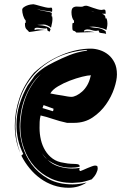

<svg xmlns="http://www.w3.org/2000/svg" viewBox="-20 -811 613 908"><path d="M414 37Q376 50 356 51.5Q336 53 321 54Q265 54 220 33Q175 12 143 -24Q111 -60 93.5 -108.5Q76 -157 76 -212Q76 -244 82 -278.5Q88 -313 100 -346.5Q112 -380 131 -409Q149 -438 174 -461Q148 -440 130 -411Q111 -382 98 -348.5Q85 -315 79 -279.5Q73 -244 73 -211Q73 -169 86.5 -121.5Q100 -74 130 -33.5Q160 7 207.5 34Q255 61 323 61Q355 61 390 52Q352 77 305 77Q267 77 233.5 65.5Q200 54 171.5 33.5Q143 13 120 -15Q97 -43 81 -75L90 -83Q73 -117 65.5 -151Q58 -185 58 -220Q58 -271 72.5 -318Q87 -365 111 -407L135 -440Q141 -451 152.5 -462Q164 -473 178 -483.5Q192 -494 207.5 -502.5Q223 -511 237 -518Q273 -536 309 -550.5Q345 -565 393 -572L389 -575Q297 -566 233 -530.5Q169 -495 129 -444Q89 -393 71 -332.5Q53 -272 53 -214Q53 -183 58.5 -151.5Q64 -120 75 -89Q50 -149 50 -216Q50 -282 72 -347Q94 -412 141 -467Q201 -522 272 -551.5Q343 -581 409 -581Q430 -581 452 -574Q474 -567 492 -552.5Q510 -538 521.5 -515Q533 -492 533 -459Q533 -432 520 -393Q507 -354 481.5 -317.5Q456 -281 418 -255.5Q380 -230 330 -230H297Q260 -238 229.5 -248.5Q199 -259 172 -265Q168 -249 167.5 -234.5Q167 -220 167 -206Q167 -177 173.5 -149.5Q180 -122 194 -99Q208 -76 229.5 -60.5Q251 -45 282 -41Q301 -37 315 -36.5Q329 -36 338.5 -35.5Q348 -35 352.5 -32.5Q357 -30 357 -23Q347 -20 336.5 -19Q326 -18 315 -18Q280 -18 252 -29.5Q224 -41 204 -56Q227 -33 259 -23.5Q291 -14 322 -14Q339 -14 357 -17Q355 -11 355 -10Q355 -4 360 -2Q364 -3 374 -7.5Q384 -12 394.5 -16.5Q405 -21 415 -24.5Q425 -28 429 -28Q434 -28 438 -26.5Q442 -25 442 -15Q442 -5 435 9Q428 23 414 37ZM276 -359 298 -355Q309 -353 318 -353Q328 -353 341.5 -359.5Q355 -366 368.5 -378Q382 -390 392.5 -408Q403 -426 408 -449L410 -455Q396 -455 368 -448Q340 -441 310 -429.5Q280 -418 254 -402.5Q228 -387 218 -369Q233 -366 247.5 -363.5Q262 -361 276 -359ZM230 -285Q232 -287 232.5 -291Q233 -295 233 -297L186 -314L181 -300ZM202 -58Q195 -66 188 -74Q182 -81 178 -88Q187 -71 202 -58ZM484 -724Q486 -719 487 -712.5Q488 -706 488 -700Q488 -691 486.5 -684Q485 -677 483 -669L480 -671Q475 -674 466 -676.5Q457 -679 448 -681Q439 -683 431 -684Q423 -685 420 -685Q415 -685 411 -684.5Q407 -684 402 -684Q422 -680 441.5 -678.5Q461 -677 480 -663V-660Q480 -657 481 -655Q482 -653 482 -652L481 -651Q475 -653 465.5 -654Q456 -655 450 -657L446 -667Q438 -665 434 -665Q424 -665 414 -668.5Q404 -672 394 -672Q389 -672 383 -670Q377 -668 377 -662Q382 -663 386 -663H396Q406 -663 415 -661Q421 -660 427 -659H421H409Q391 -659 378.5 -658Q366 -657 347 -657H341Q336 -663 332.5 -664Q329 -665 326.5 -666Q324 -667 323 -671Q322 -675 322 -687Q322 -693 322.5 -698Q323 -703 327 -703L330 -702V-713Q324 -719 321 -730Q318 -741 318 -752Q318 -769 325 -774.5Q332 -780 343 -780Q348 -780 353 -779.5Q358 -779 363 -779Q371 -779 375 -781.5Q379 -784 388 -784Q391 -784 400 -781Q409 -778 420 -774Q431 -770 442 -767Q453 -764 460 -764Q463 -764 466 -765Q469 -766 471 -766Q478 -766 479 -759.5Q480 -753 480 -746H469H462Q469 -744 473 -740Q479 -735 479 -724ZM227 -733Q228 -729 228 -722Q228 -713 226.5 -704.5Q225 -696 223 -688L221 -679L220 -681Q217 -685 206 -690Q195 -695 187 -695Q185 -695 180.5 -694.5Q176 -694 171 -694Q166 -694 161.5 -693.5Q157 -693 156 -693Q162 -692 171.5 -691.5Q181 -691 190.5 -688.5Q200 -686 208 -682.5Q216 -679 219 -672Q215 -661 214 -661L209 -664Q208 -665 205 -666L202 -678Q200 -676 195 -676Q193 -676 187 -676.5Q181 -677 174.5 -678Q168 -679 162.5 -679.5Q157 -680 154 -680Q147 -680 143 -675Q144 -673 144 -669Q151 -672 160 -672Q163 -672 168.5 -671.5Q174 -671 181 -670.5Q188 -670 193.5 -669Q199 -668 202 -667Q194 -669 189 -669Q183 -669 174 -668Q165 -667 155 -665L136 -662Q127 -661 121 -660H117Q114 -665 110.5 -667.5Q107 -670 104 -674Q101 -678 99.5 -683.5Q98 -689 98 -700Q98 -704 102 -704L101 -715Q94 -722 89.5 -737Q85 -752 85 -764Q85 -771 91.5 -776Q98 -781 106.5 -784.5Q115 -788 124 -789.5Q133 -791 138 -791Q140 -791 149.5 -788.5Q159 -786 171 -782.5Q183 -779 194.5 -776.5Q206 -774 212 -774Q214 -774 217 -774.5Q220 -775 222 -775Q227 -775 227 -764Q227 -762 226.5 -759.5Q226 -757 226 -755Q213 -758 191 -760.5Q169 -763 155 -769Q162 -765 171.5 -762.5Q181 -760 191 -758.5Q201 -757 210 -755Q219 -753 225 -750Q225 -746 224.5 -742Q224 -738 224 -734ZM411 -760Q419 -755 427 -753L431 -752Q429 -753 427 -753Q420 -756 411 -760ZM434 -658Q431 -658 428 -659Q431 -658 434 -658Z"/></svg>

Font: Finger Paint
Style: Regular
Weight: 400
Designer: Ralph du Carrois
Foundry: Ralph du Carrois
Version: Version 1.002